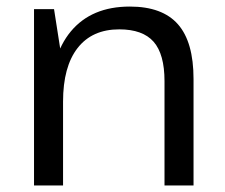

<svg xmlns="http://www.w3.org/2000/svg" viewBox="-20 -568 688 588"><path d="M483.8 -319.5Q483.8 -402.2 450.4 -440.2Q417 -478.1 345.2 -478.1Q262.2 -478.1 217.7 -421Q173.1 -363.9 173.1 -256.7L133.8 -186.7V-253.2Q133.8 -396 197 -471.9Q260.3 -547.9 377.6 -547.9Q477.1 -547.9 524.9 -493.7Q572.7 -439.5 572.7 -326V0H483.8ZM84.2 -540H145.5L173.1 -363.4V0H84.2Z"/></svg>

Font: Pathway Extreme 8pt Thin
Style: Regular
Weight: 100
Version: Version 1.001;gftools[0.9.26]